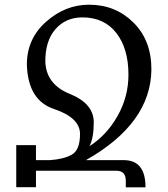

<svg xmlns="http://www.w3.org/2000/svg" viewBox="-20 -723 710 813"><path d="M358.9 -104Q431.2 -149.9 477.5 -231.4Q523.9 -313 523.9 -406.7Q523.9 -517.6 472.4 -583.5Q420.9 -649.4 329.1 -649.4Q258.8 -649.4 215.3 -600.1Q171.9 -550.8 171.9 -463.9Q174.3 -366.2 275.6 -325.4Q377 -284.7 377 -204.6Q377 -138.7 358.9 -104ZM596.2 70.3H512.7V42.5Q512.7 0 472.7 0H132.3V69.8H48.8V-108.4H132.3V-44.9H190.9Q250 -48.8 284.4 -68.4Q318.8 -87.9 318.8 -155.8Q318.8 -224.6 208.5 -261.5Q98.1 -298.3 93.8 -449.7Q93.8 -559.1 175.3 -631.1Q256.8 -703.1 356.9 -703.1Q468.8 -703.1 544.9 -627.7Q621.1 -552.2 621.1 -429.2Q619.1 -200.7 343.8 -44.9H504.4Q596.2 -44.9 596.2 70.3Z"/></svg>

Font: Kelvinch
Style: Regular
Weight: 400
Designer: Paul James MIller
Foundry: High-Logic / Made with FontCreator
Version: Version 3.30 September 23, 2016